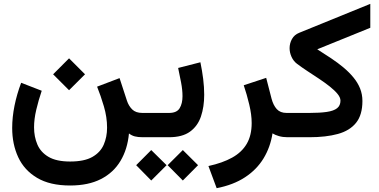

<svg xmlns="http://www.w3.org/2000/svg" viewBox="-20 -714 1973 999"><path d="M339.3 -410.5 256.4 -327.4 339.3 -244.6 422.4 -327.4ZM344.9 126.4Q273.4 126.4 232.5 102.2Q191.6 78.1 174.4 37.7Q157.2 -2.6 157.2 -51.3Q157.2 -94.5 168.8 -143.4Q180.3 -192.2 197.1 -241.8L90.1 -283.3Q67.8 -224.5 55.6 -164.5Q43.4 -104.5 43.4 -48Q43.4 36.2 74.8 104Q106.2 171.7 173 211.4Q239.7 251.2 344.9 251.2Q439.7 251.2 505.1 217.7Q570.5 184.3 607 123.2Q643.5 62.2 651 -19.6Q665.1 -8.6 681.6 -4.3Q698.1 0 722.7 0H740V-126.4H720.7Q686.2 -126.4 667.8 -144.7Q649.4 -163 640.5 -190.1L602.1 -307.6L485.2 -263.1Q504.1 -216.4 520.6 -160.4Q537.1 -104.3 537.1 -50Q537.1 -1 519.6 39Q502.1 79 460.3 102.7Q418.6 126.4 344.9 126.4Z M720.7 -126.4V0H794.4V-126.4ZM859.4 0Q928.5 0 968.5 -28.9Q1008.5 -57.8 1025.5 -107.8Q1042.5 -157.8 1042.5 -221.1Q1042.5 -260.3 1037.2 -303.1Q1031.8 -346 1022.7 -390L906.9 -360.4Q914.9 -322.9 922.3 -284.4Q929.6 -245.9 929.6 -213.3Q929.6 -175.4 914.7 -150.9Q899.9 -126.4 859.6 -126.4H781.2V0ZM931.3 66.8 852.3 145.5 931.3 225.2 1010.5 145.5ZM766.9 66.8 688.5 145.5 766.9 225.2 846.7 145.5Z M1476.6 0H1490V-126.4H1471.2Q1438.2 -126.4 1420 -146.4Q1401.9 -166.4 1392.9 -200.7L1365 -308.9L1248.2 -270.4Q1264.4 -222.8 1276.9 -170.1Q1289.5 -117.4 1289.5 -73.8Q1289.5 -9.5 1263.7 34.5Q1237.9 78.5 1187.7 106.2Q1137.6 134 1064.5 149.9L1107.3 265.1Q1194.3 248.2 1255 208.3Q1315.7 168.5 1351.3 110Q1386.8 51.5 1397.9 -20.1Q1411.2 -11.6 1431.4 -5.8Q1451.7 0 1476.6 0Z M1630.7 -457.5 1906.7 -569.4V-693.9L1537.2 -543.5Q1511.4 -533.3 1499.1 -510.9Q1486.8 -488.6 1486.8 -463.3Q1486.8 -440.3 1496.9 -418.1Q1506.9 -395.9 1525.8 -381.7Q1549.6 -363.8 1579.4 -344.2Q1609.3 -324.7 1639.5 -304.6Q1669.6 -284.6 1695.1 -264.5Q1720.5 -244.4 1736 -225.7Q1751.5 -206.9 1751.5 -190.4Q1751.5 -164.8 1733.9 -150.9Q1716.4 -137 1680.5 -131.7Q1644.6 -126.4 1589.4 -126.4H1470.7V0H1589.8Q1676.3 0 1738 -17Q1799.7 -34 1832.7 -75.1Q1865.7 -116.2 1865.7 -188.5Q1865.7 -223.3 1853.6 -253.6Q1841.4 -283.9 1819.2 -310.8Q1797.1 -337.8 1767.6 -362.5Q1738.1 -387.1 1703.2 -410.5Q1668.4 -433.9 1630.7 -457.5Z"/></svg>

Font: Vazirmatn
Style: Regular
Weight: 400
Designer: Saber Rastikerdar
Foundry: Saber Rastikerdar
Version: Version 33.003;September 2, 2022;FontCreator 14.0.0.2862 64-